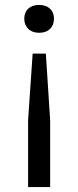

<svg xmlns="http://www.w3.org/2000/svg" viewBox="-20 -569 318 779"><path d="M112.5 -351.5H166L183.5 -81.5V190H94V-81.5ZM139 -549Q166.5 -549 182.8 -533.8Q199 -518.5 199 -493Q199 -467.5 183 -451.8Q167 -436 139 -436Q111 -436 94.8 -451.8Q78.5 -467.5 78.5 -493Q78.5 -519 94.8 -534Q111 -549 139 -549Z"/></svg>

Font: Encode Sans SC Expanded
Style: Regular
Weight: 400
Width: 7
Designer: Multiple Designers
Foundry: Impallari Type
Version: Version 3.002